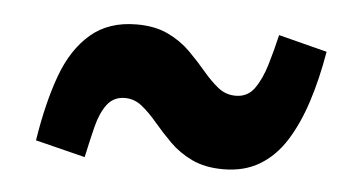

<svg xmlns="http://www.w3.org/2000/svg" viewBox="-31 -519 608 323"><g transform="rotate(5 273.0 -357.5)"><path d="M355 -241Q324 -241 302 -251.5Q280 -262 264 -278Q248 -294 235 -309.5Q222 -325 209 -335.5Q196 -346 180 -346Q161 -346 150 -331.5Q139 -317 133 -293Q127 -269 121 -241L37 -262Q47 -326 64 -372.5Q81 -419 111.5 -445Q142 -471 189 -471Q220 -471 242 -460.5Q264 -450 280 -434Q296 -418 309 -402.5Q322 -387 335 -376.5Q348 -366 365 -366Q385 -366 396.5 -382Q408 -398 415.5 -423Q423 -448 429 -474L511 -453Q503 -406 490.5 -367.5Q478 -329 460 -300.5Q442 -272 416 -256.5Q390 -241 355 -241Z"/></g></svg>

Font: Roboto Serif
Style: Bold
Weight: 700
Designer: Greg Gazdowicz
Foundry: Commercial Type
Version: Version 1.008